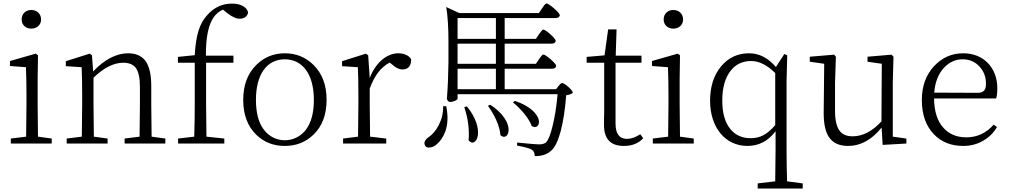

<svg xmlns="http://www.w3.org/2000/svg" viewBox="-20 -835 5874 1117"><path d="M281 0V-29L201 -40C200 -113 199 -176 199 -227V-376L201 -513L188 -523L38 -480V-451L131 -444C133 -391 134 -337 134 -282V-227C134 -176 133 -113 132 -40L43 -29V0ZM106 -722C106 -650 219 -651 219 -722C219 -755 194 -777 162 -777C130 -777 106 -755 106 -722Z M606 0V-29L526 -40C525 -113 524 -176 524 -227V-383C584 -441 642 -470 697 -470C730 -470 755 -460 770 -440C786 -418 794 -382 794 -331V-227C794 -176 793 -113 792 -40L705 -29V0H942V-29L862 -40C861 -113 860 -176 860 -227V-333C860 -400 849 -450 826 -481C804 -510 770 -525 725 -525C692 -525 657 -516 622 -498C587 -479 553 -453 522 -419L515 -513L502 -523L363 -479V-450L455 -444C457 -396 458 -342 458 -281V-227C458 -176 457 -113 456 -40L368 -29V0Z M1285 0V-29L1181 -40C1181 -41 1181 -43 1181 -46C1180 -126 1179 -186 1179 -227V-470H1338V-511H1178C1177 -615 1192 -689 1222 -733C1237 -755 1256 -770 1277 -779L1302 -759C1329 -737 1354 -726 1375 -726C1403 -726 1422 -743 1423 -764C1419 -780 1408 -792 1391 -801C1374 -810 1354 -814 1329 -814C1274 -814 1228 -793 1189 -751C1165 -726 1147 -695 1135 -657C1124 -621 1116 -573 1113 -514L1015 -504V-470H1113V-227C1113 -164 1112 -102 1110 -40L1016 -29V0Z M1470 -52C1515 -8 1570 14 1637 14C1703 14 1759 -8 1804 -52C1855 -101 1880 -169 1880 -254C1880 -339 1855 -407 1804 -457C1759 -502 1703 -525 1637 -525C1572 -525 1516 -502 1471 -457C1420 -407 1395 -339 1395 -254C1395 -168 1420 -101 1470 -52ZM1761 -82C1698 2 1576 2 1514 -82C1484 -122 1469 -179 1469 -254C1469 -402 1532 -490 1637 -490C1741 -490 1806 -402 1806 -254C1806 -180 1791 -123 1761 -82Z M2227 0V-29L2133 -40C2132 -115 2131 -177 2131 -227V-320C2158 -395 2197 -445 2247 -471L2260 -461C2281 -441 2302 -431 2321 -431C2355 -431 2372 -451 2372 -490C2361 -511 2332 -525 2297 -525C2230 -525 2164 -469 2131 -381L2122 -513L2109 -523L1970 -479V-450L2062 -444C2064 -396 2065 -342 2065 -281V-227C2065 -176 2064 -113 2063 -40L1976 -29V0Z M3186 42C3229 7 3261 -112 3274 -281C3291 -283 3304 -288 3313 -295C3313 -310 3264 -352 3251 -352C3246 -352 3240 -348 3233 -339C3231 -337 3230 -335 3229 -334L3215 -316H2916V-435H3191C3205 -435 3213 -440 3216 -451C3216 -466 3154 -518 3141 -518C3137 -518 3131 -512 3123 -501C3120 -496 3118 -493 3116 -491L3098 -464H2916V-581H3188C3203 -581 3211 -586 3213 -597C3213 -612 3154 -663 3141 -663C3137 -663 3131 -657 3123 -646C3120 -641 3118 -638 3116 -636L3098 -609H2916V-730H3212C3226 -730 3234 -735 3237 -746C3237 -761 3173 -815 3160 -815C3155 -815 3148 -808 3139 -794C3137 -791 3135 -788 3134 -787L3115 -759H2652L2576 -794C2585 -741 2589 -673 2589 -589V-473C2588 -396 2585 -325 2580 -262C2580 -253 2589 -242 2597 -242C2609 -242 2620 -245 2630 -250C2638 -254 2642 -257 2642 -260V-287H3224C3217 -212 3207 -150 3194 -99C3182 -49 3169 -18 3156 -6C3147 1 3134 5 3117 5C3105 5 3064 2 2995 -5C2992 -6 2990 -6 2989 -6L2988 12C3033 20 3062 28 3074 36C3085 43 3091 56 3091 73C3130 74 3162 64 3186 42ZM2481 23C2495 22 2507 16 2518 7C2541 -12 2559 -38 2571 -71C2586 -114 2587 -163 2576 -217H2558C2559 -178 2550 -141 2532 -106C2515 -74 2495 -51 2472 -36C2451 -20 2444 -4 2453 12C2458 21 2467 25 2481 23ZM2706 -19C2727 8 2753 -7 2760 -47C2763 -69 2760 -94 2751 -121C2740 -153 2722 -185 2696 -216L2681 -212C2690 -185 2698 -155 2703 -120C2708 -83 2709 -49 2706 -19ZM2891 -49C2915 -26 2940 -45 2939 -82C2938 -104 2930 -126 2914 -149C2895 -177 2868 -203 2831 -226L2819 -219C2837 -194 2853 -167 2866 -139C2881 -105 2890 -75 2891 -49ZM3073 -102C3100 -85 3122 -106 3114 -139C3109 -158 3096 -176 3076 -194C3051 -216 3018 -234 2975 -248L2964 -239C2987 -221 3008 -200 3029 -175C3051 -148 3066 -123 3073 -102ZM2642 -435H2865V-316H2642ZM2642 -581H2865V-464H2642ZM2642 -730H2865V-609H2642Z M3609 14C3658 14 3695 -1 3722 -31L3705 -54C3677 -36 3651 -27 3628 -27C3583 -27 3561 -57 3561 -116V-470H3712V-511H3562L3567 -664H3518L3497 -513L3393 -504V-470H3495V-196C3495 -182 3495 -165 3494 -145C3494 -131 3494 -121 3494 -114C3492 -29 3530 14 3609 14Z M4016 0V-29L3936 -40C3935 -113 3934 -176 3934 -227V-376L3936 -513L3923 -523L3773 -480V-451L3866 -444C3868 -391 3869 -337 3869 -282V-227C3869 -176 3868 -113 3867 -40L3778 -29V0ZM3841 -722C3841 -650 3954 -651 3954 -722C3954 -755 3929 -777 3897 -777C3865 -777 3841 -755 3841 -722Z M4650 262V232L4559 220C4557 158 4556 96 4556 34V-366L4560 -513L4543 -521L4494 -445C4449 -498 4397 -525 4338 -525C4272 -525 4218 -500 4176 -450C4133 -399 4111 -332 4111 -249C4111 -93 4200 14 4328 14C4395 14 4450 -15 4492 -72V34C4492 75 4491 137 4490 220L4388 232V262ZM4347 -31C4297 -31 4258 -49 4229 -84C4198 -122 4182 -177 4182 -250C4182 -326 4199 -384 4232 -425C4261 -462 4301 -480 4350 -480C4396 -480 4443 -457 4490 -410V-107C4442 -52 4402 -31 4347 -31Z M4914 14C4987 14 5052 -22 5109 -93L5115 8L5253 0V-29L5174 -40V-355L5178 -505L5167 -517L5027 -505V-476L5110 -464L5108 -129C5055 -71 4999 -42 4940 -42C4905 -42 4880 -53 4864 -75C4847 -98 4838 -137 4838 -190V-355L4843 -505L4833 -517L4691 -505V-476L4775 -464L4772 -184C4771 -113 4783 -61 4808 -30C4831 -1 4866 14 4914 14Z M5584 14C5627 14 5665 4 5699 -16C5733 -35 5760 -61 5780 -96L5761 -110C5718 -61 5665 -36 5602 -36C5547 -36 5502 -54 5469 -91C5433 -130 5415 -187 5414 -262H5775C5780 -276 5782 -296 5782 -322C5782 -442 5701 -525 5584 -525C5517 -525 5461 -500 5415 -451C5367 -400 5343 -334 5343 -254C5343 -169 5366 -103 5413 -54C5456 -9 5513 14 5584 14ZM5415 -296C5420 -356 5438 -404 5471 -440C5502 -473 5538 -490 5580 -490C5620 -490 5653 -476 5679 -447C5704 -420 5716 -387 5716 -348C5716 -330 5713 -317 5706 -309C5699 -300 5686 -295 5669 -295Z"/></svg>

Font: AllPunType Light
Style: Regular
Weight: 300
Version: 1.0